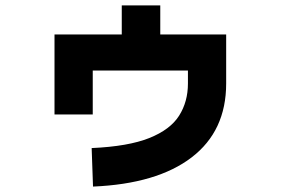

<svg xmlns="http://www.w3.org/2000/svg" viewBox="-20 -650 1040 708"><path d="M323 38 318 -104Q453 -110 530.5 -141Q608 -172 640.5 -223.5Q673 -275 673 -342V-390H322V-228H181V-523H429V-630H571V-523H814V-342Q814 -167 686.5 -69.5Q559 28 323 38Z"/></svg>

Font: Murecho ExtraBold
Style: Regular
Weight: 800
Designer: Neil Summerour
Foundry: Positype
Version: Version 1.010; ttfautohint (v1.8.3)